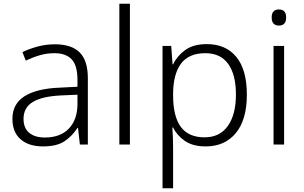

<svg xmlns="http://www.w3.org/2000/svg" viewBox="-20 -780 1641 1036"><path d="M276 -541Q366 -541 410 -497Q454 -453 454 -358V0H411L401 -90H398Q369 -45 327.5 -17.5Q286 10 212 10Q135 10 91 -28.5Q47 -67 47 -139Q47 -219 112 -260.5Q177 -302 301 -307L398 -312V-349Q398 -427 366.5 -460Q335 -493 274 -493Q233 -493 195 -482Q157 -471 119 -453L101 -499Q139 -517 183.5 -529Q228 -541 276 -541ZM308 -265Q206 -260 156.5 -229.5Q107 -199 107 -139Q107 -89 137.5 -63.5Q168 -38 222 -38Q305 -38 351 -85.5Q397 -133 398 -217V-269Z M681 0H624V-760H681Z M1096 -542Q1198 -542 1255 -473Q1312 -404 1312 -269Q1312 -134 1252.5 -62Q1193 10 1090 10Q1020 10 977 -20Q934 -50 914 -92H910Q912 -67 913 -37.5Q914 -8 914 17V236H857V-532H904L911 -433H914Q934 -476 978 -509Q1022 -542 1096 -542ZM1088 -493Q999 -493 957 -437Q915 -381 914 -276V-266Q914 -152 955.5 -95.5Q997 -39 1084 -39Q1166 -39 1209.5 -100.5Q1253 -162 1253 -270Q1253 -377 1211.5 -435Q1170 -493 1088 -493Z M1485 -729Q1524 -729 1524 -686Q1524 -642 1485 -642Q1446 -642 1446 -686Q1446 -729 1485 -729ZM1513 -532V0H1456V-532Z"/></svg>

Font: Noto Sans Cherokee Light
Style: Regular
Weight: 300
Designer: Monotype Design Team
Foundry: Monotype Imaging Inc.
Version: Version 2.001; ttfautohint (v1.8.4.7-5d5b)